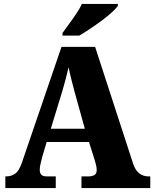

<svg xmlns="http://www.w3.org/2000/svg" viewBox="-20 -951 780 971"><path d="M7 0V-59H13Q37 -59 56.5 -72.5Q76 -86 91 -129L291 -714H461L653 -124Q664 -90 684 -74.5Q704 -59 730 -59H740V0H392V-59H430Q445 -59 457 -65.5Q469 -72 469 -91Q469 -105 465 -119.5Q461 -134 459 -141L430 -233H216L194 -159Q191 -147 186 -127Q181 -107 181 -92Q181 -77 188.5 -68Q196 -59 216 -59H262V0ZM237 -300H409L356 -491Q349 -519 341 -549Q333 -579 327 -611Q312 -547 296 -493ZM296 -784Q310 -804 329 -829.5Q348 -855 366 -882Q384 -909 394 -931H576V-921Q567 -908 545 -888Q523 -868 494 -846.5Q465 -825 435 -805Q405 -785 381 -771H296Z"/></svg>

Font: Noto Serif Hebrew SemiCondensed Black
Style: Regular
Weight: 900
Width: 4
Designer: Monotype Design Team
Foundry: Monotype Imaging Inc.
Version: Version 2.004; ttfautohint (v1.8.4.7-5d5b)